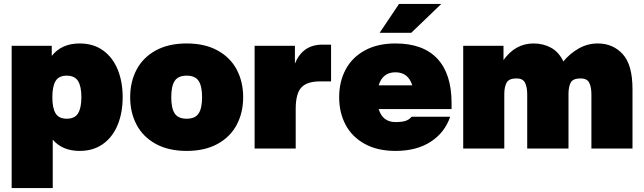

<svg xmlns="http://www.w3.org/2000/svg" viewBox="-20 -752 3261 972"><path d="M242 -520V-469Q292 -532 383 -532Q453 -532 502 -496.5Q551 -461 576 -399.5Q601 -338 601 -260Q601 -182 576 -120.5Q551 -59 502 -23.5Q453 12 383 12Q296 12 247 -45V200H39V-520ZM318 -151Q358 -151 375 -178Q392 -205 392 -260Q392 -315 375 -342Q358 -369 318 -369Q278 -369 261.5 -342Q245 -315 245 -260Q245 -205 261.5 -178Q278 -151 318 -151Z M639 -260Q639 -338 671.5 -399.5Q704 -461 768.5 -496.5Q833 -532 925 -532Q1017 -532 1081.5 -496.5Q1146 -461 1178.5 -399.5Q1211 -338 1211 -260Q1211 -182 1178.5 -120.5Q1146 -59 1081.5 -23.5Q1017 12 925 12Q833 12 768.5 -23.5Q704 -59 671.5 -120.5Q639 -182 639 -260ZM925 -151Q968 -151 985.5 -177.5Q1003 -204 1003 -260Q1003 -316 985.5 -342.5Q968 -369 925 -369Q882 -369 864.5 -342.5Q847 -316 847 -260Q847 -204 864.5 -177.5Q882 -151 925 -151Z M1269 -520H1473V-430Q1512 -526 1612 -526H1656V-340H1601Q1534 -340 1505.5 -309Q1477 -278 1477 -201V0H1269Z M1697 -260Q1697 -338 1729.5 -399.5Q1762 -461 1826.5 -496.5Q1891 -532 1982 -532Q2122 -532 2194 -455Q2266 -378 2266 -231V-200H1897Q1917 -134 1982 -134Q2015 -134 2033 -140Q2051 -146 2064 -161H2259Q2232 -81 2160.5 -34.5Q2089 12 1982 12Q1891 12 1826.5 -23.5Q1762 -59 1729.5 -120.5Q1697 -182 1697 -260ZM2067 -320Q2057 -353 2035.5 -369.5Q2014 -386 1982 -386Q1917 -386 1897 -320ZM2000 -732H2214L2062 -586H1902Z M2920 -355Q2880 -355 2869 -333.5Q2858 -312 2858 -276V0H2649V-274Q2649 -311 2638 -333Q2627 -355 2595 -355Q2556 -355 2544.5 -333Q2533 -311 2533 -276V0H2325V-520H2529V-448Q2589 -532 2681 -532Q2730 -532 2769.5 -510.5Q2809 -489 2832 -441Q2866 -482 2910.5 -507Q2955 -532 3006 -532Q3083 -532 3132.5 -478Q3182 -424 3182 -301V0H2974V-274Q2974 -311 2963 -333Q2952 -355 2920 -355Z"/></svg>

Font: Aspekta 1000
Style: Regular
Weight: 1000
Designer: Ivo Dolenc
Version: Version 2.000